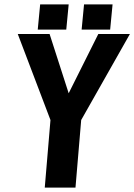

<svg xmlns="http://www.w3.org/2000/svg" viewBox="-20 -855 612 875"><path d="M350 -308 324 0H184L210 -308L61 -700H206L293 -430L428 -700H572ZM352 -720 363 -835H493L482 -720ZM152 -720 163 -835H293L282 -720Z"/></svg>

Font: Share
Style: Bold Italic
Weight: 700
Designer: Ralph du Carrois
Version: Version 1.002